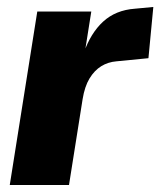

<svg xmlns="http://www.w3.org/2000/svg" viewBox="-20 -531 460 551"><path d="M8 0 87 -498H242L223 -378H220Q240 -436 276 -469Q312 -502 367 -506L420 -511L406 -364L314 -355Q290 -353 270.5 -341Q251 -329 237 -306Q223 -283 217 -246L178 0Z"/></svg>

Font: Nunito Sans 10pt Condensed Black
Style: Italic
Weight: 900
Width: 3
Italic angle: -9°
Designer: Vernon Adams
Foundry: Vernon Adams
Version: Version 3.101;gftools[0.9.27]